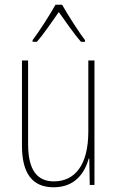

<svg xmlns="http://www.w3.org/2000/svg" viewBox="-20 -783 498 813"><path d="M243 -763H215C191 -720 144 -647 118 -613V-606H136C166 -640 203 -695 229 -732C257 -693 292 -641 323 -606H340V-613C320 -638 268 -718 243 -763ZM380 -527H354V-227C354 -82 296 -15 208 -15C138 -15 99 -62 99 -173V-527H73V-166C73 -49 117 10 207 10C300 10 339 -53 356 -112H358L360 0H380Z"/></svg>

Font: Noto Sans Gujarati UI Condensed Thin
Style: Regular
Weight: 100
Width: 3
Designer: Jelle Bosma - Monotype Design Team, Universal Thirst
Foundry: Monotype Imaging Inc.
Version: Version 2.106